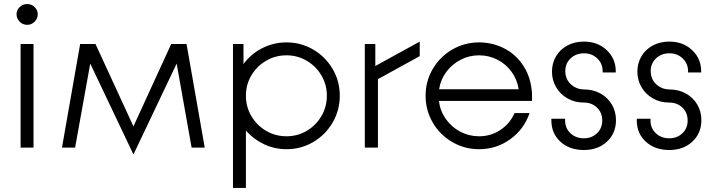

<svg xmlns="http://www.w3.org/2000/svg" viewBox="-20 -731 3547 951"><path d="M146 -513V0H82V-513ZM62 -661Q62 -681 77.5 -696Q93 -711 115 -711Q136 -711 151.5 -696Q167 -681 167 -661Q167 -639 151.5 -623.5Q136 -608 115 -608Q93 -608 77.5 -623.5Q62 -639 62 -661Z M427 -416 352 0H287L377 -513H453L641 -105L828 -513H904L994 0H929L855 -416L642 32H640Z M1198 -84V200H1134V-513H1186V-414Q1223 -464 1279 -492.5Q1335 -521 1399 -521Q1471 -521 1531.5 -485.5Q1592 -450 1627.5 -389.5Q1663 -329 1663 -257Q1663 -185 1627.5 -124Q1592 -63 1531.5 -27.5Q1471 8 1399 8Q1340 8 1288 -16.5Q1236 -41 1198 -84ZM1599 -257Q1599 -312 1572 -357.5Q1545 -403 1499.5 -430Q1454 -457 1399 -457Q1344 -457 1298 -430Q1252 -403 1225 -357.5Q1198 -312 1198 -257Q1198 -202 1225 -156Q1252 -110 1298 -83Q1344 -56 1399 -56Q1454 -56 1499.5 -83Q1545 -110 1572 -156Q1599 -202 1599 -257Z M1787 -513H1839V-404L2059 -525V-453L1852 -339V0H1787Z M2088 -257Q2088 -329 2123.5 -389.5Q2159 -450 2220 -485.5Q2281 -521 2353 -521Q2425 -521 2486.5 -486.5Q2548 -452 2583.5 -386Q2619 -320 2615 -231H2154Q2160 -182 2188 -142Q2216 -102 2259.5 -79Q2303 -56 2353 -56Q2411 -56 2458 -87Q2505 -118 2529 -171H2603Q2576 -91 2507.5 -41.5Q2439 8 2353 8Q2281 8 2220 -27.5Q2159 -63 2123.5 -124Q2088 -185 2088 -257ZM2549 -289Q2542 -336 2514.5 -374.5Q2487 -413 2444.5 -435Q2402 -457 2353 -457Q2304 -457 2261.5 -435Q2219 -413 2190.5 -374.5Q2162 -336 2155 -289Z M2711 -135V-143H2779V-134Q2779 -96 2805.5 -71Q2832 -46 2872 -46Q2911 -46 2937 -71Q2963 -96 2963 -134Q2963 -173 2937 -198Q2911 -223 2872 -223Q2827 -223 2791 -243.5Q2755 -264 2734.5 -299Q2714 -334 2714 -376Q2714 -418 2734 -452Q2754 -486 2790 -505.5Q2826 -525 2872 -525Q2940 -525 2985 -483Q3030 -441 3030 -377V-372H2965V-379Q2965 -416 2938.5 -441.5Q2912 -467 2873 -467Q2833 -467 2806.5 -442Q2780 -417 2780 -379Q2780 -340 2806.5 -314.5Q2833 -289 2872 -288Q2918 -288 2954 -268Q2990 -248 3010.5 -213.5Q3031 -179 3031 -136Q3031 -71 2986.5 -29.5Q2942 12 2872 12Q2801 12 2756 -29Q2711 -70 2711 -135Z M3134 -135V-143H3202V-134Q3202 -96 3228.5 -71Q3255 -46 3295 -46Q3334 -46 3360 -71Q3386 -96 3386 -134Q3386 -173 3360 -198Q3334 -223 3295 -223Q3250 -223 3214 -243.5Q3178 -264 3157.5 -299Q3137 -334 3137 -376Q3137 -418 3157 -452Q3177 -486 3213 -505.5Q3249 -525 3295 -525Q3363 -525 3408 -483Q3453 -441 3453 -377V-372H3388V-379Q3388 -416 3361.5 -441.5Q3335 -467 3296 -467Q3256 -467 3229.5 -442Q3203 -417 3203 -379Q3203 -340 3229.5 -314.5Q3256 -289 3295 -288Q3341 -288 3377 -268Q3413 -248 3433.5 -213.5Q3454 -179 3454 -136Q3454 -71 3409.5 -29.5Q3365 12 3295 12Q3224 12 3179 -29Q3134 -70 3134 -135Z"/></svg>

Font: Lineal Light
Style: Regular
Weight: 300
Designer: Created by Frank Adebiaye with contributions from Anton Moglia & Ariel Martín Pérez
Created by Frank ADEBIAYE with FontF
Foundry: Velvetyne Type Foundry
Version: Version 2.000